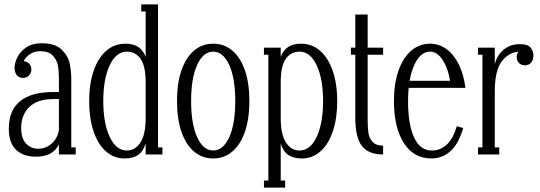

<svg xmlns="http://www.w3.org/2000/svg" viewBox="-20 -700 2447 870"><path d="M82 -423Q100 -423 111 -412.5Q122 -402 122 -385Q122 -369 111.5 -358Q101 -347 85 -347Q67 -347 56.5 -359Q46 -371 46 -394Q46 -414 58.5 -440Q71 -466 98.5 -485Q126 -504 169 -504Q230 -504 259.5 -475Q289 -446 296 -411.5Q303 -377 303 -339V-32H323V0H247V-339Q247 -376 242.5 -402Q238 -428 219.5 -448Q201 -468 161 -468Q130 -468 107.5 -448.5Q85 -429 83 -406ZM142 10Q86 10 53 -21Q20 -52 20 -117Q20 -200 71 -241.5Q122 -283 221 -283H257V-251H221Q149 -251 112.5 -215Q76 -179 76 -121Q76 -72 98.5 -49Q121 -26 153 -26Q187 -26 213.5 -49Q240 -72 247 -111H265Q260 -70 246 -43.5Q232 -17 206.5 -3.5Q181 10 142 10Z M544 18Q496 18 459.5 -14.5Q423 -47 403.5 -106Q384 -165 384 -242Q384 -319 404 -378Q424 -437 461 -469.5Q498 -502 548 -502Q584 -502 606.5 -487Q629 -472 640 -442V-648H620V-680H696V-32H716V0H640V-50Q629 -14 606 2Q583 18 544 18ZM555 -18Q593 -18 616.5 -54.5Q640 -91 640 -165V-327Q640 -401 617 -433.5Q594 -466 555 -466Q506 -466 477 -404Q448 -342 448 -242Q448 -142 477 -80Q506 -18 555 -18Z M946 18Q896 18 859 -13.5Q822 -45 802 -103.5Q782 -162 782 -242Q782 -322 802 -380.5Q822 -439 859 -470.5Q896 -502 946 -502Q996 -502 1033 -470.5Q1070 -439 1090 -380.5Q1110 -322 1110 -242Q1110 -162 1090 -103.5Q1070 -45 1033 -13.5Q996 18 946 18ZM946 -18Q991 -18 1018.5 -78Q1046 -138 1046 -242Q1046 -346 1018.5 -406Q991 -466 946 -466Q901 -466 873.5 -406Q846 -346 846 -242Q846 -138 873.5 -78Q901 -18 946 -18Z M1176 150V118H1196V-452H1176V-484H1252V-442Q1263 -472 1285.5 -487Q1308 -502 1344 -502Q1394 -502 1431 -469.5Q1468 -437 1488 -378Q1508 -319 1508 -242Q1508 -165 1488.5 -106Q1469 -47 1432.5 -14.5Q1396 18 1348 18Q1309 18 1286 2Q1263 -14 1252 -50V118H1272V150ZM1337 -18Q1386 -18 1415 -80Q1444 -142 1444 -242Q1444 -342 1415 -404Q1386 -466 1337 -466Q1298 -466 1275 -433.5Q1252 -401 1252 -327V-165Q1252 -91 1275.5 -54.5Q1299 -18 1337 -18Z M1646 -155Q1646 -120 1649.5 -97Q1653 -74 1668.5 -57Q1684 -40 1716 -40V0Q1650 0 1620 -38.5Q1590 -77 1590 -165V-634H1646ZM1716 -452H1570V-484H1716Z M1935 18Q1854 18 1809.5 -52.5Q1765 -123 1765 -242Q1765 -319 1785 -378Q1805 -437 1842.5 -469.5Q1880 -502 1929 -502Q1969 -502 2002.5 -478Q2036 -454 2058.5 -409Q2081 -364 2089 -302H1803V-334H2029L2021 -324Q2011 -390 1986 -428Q1961 -466 1929 -466Q1884 -466 1856.5 -404Q1829 -342 1829 -240Q1829 -138 1856 -78Q1883 -18 1937 -18Q1975 -18 2004 -44.5Q2033 -71 2050 -128L2079 -120Q2059 -50 2022 -16Q1985 18 1935 18Z M2146 0V-32H2166V-452H2146V-484H2222V-381H2217Q2223 -438 2255.5 -469Q2288 -500 2335 -500Q2372 -500 2384.5 -484Q2397 -468 2397 -449Q2397 -428 2386.5 -416Q2376 -404 2358 -404Q2342 -404 2331.5 -415Q2321 -426 2321 -442Q2321 -450 2324 -457Q2327 -464 2332 -469L2337 -466Q2289 -466 2255.5 -424.5Q2222 -383 2222 -285V-32H2242V0Z"/></svg>

Font: Margherita Variable
Style: Regular
Weight: 400
Designer: James Puckett
Foundry: Dunwich Type Founders
Version: Version 1.008